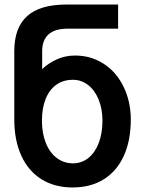

<svg xmlns="http://www.w3.org/2000/svg" viewBox="-20 -810 640 847"><path d="M43 -283V-584Q43 -688 99.8 -739Q156.5 -790 273 -790H501V-683.5H278Q222 -683.5 194 -658.2Q166 -633 166 -583.5V-505Q193.5 -531.5 230.8 -548.2Q268 -565 311 -565Q345.5 -565 376 -556.5Q406.5 -548 436 -529.5Q492 -494.5 524.5 -428.5Q557 -362.5 557 -283Q557 -190 526.2 -122.5Q495.5 -55 437.8 -19Q380 17 300 17Q221 17 163 -19.2Q105 -55.5 74 -123.2Q43 -191 43 -283ZM432 -277.5Q432 -328.5 415.5 -369.8Q399 -411 369.2 -434.5Q339.5 -458 302 -458Q259 -458 228.2 -436Q197.5 -414 181.2 -373.2Q165 -332.5 165 -277.5Q165 -222.5 182 -179.8Q199 -137 230.2 -113.2Q261.5 -89.5 302 -89.5Q340.5 -89.5 370 -113.2Q399.5 -137 415.8 -179.8Q432 -222.5 432 -277.5Z"/></svg>

Font: JuliaMono
Style: Bold
Weight: 700
Monospace: yes
Designer: cormullion
Foundry: corm
Version: Version 0.055; ttfautohint (v1.8.4)